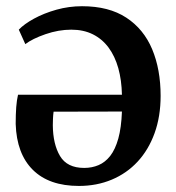

<svg xmlns="http://www.w3.org/2000/svg" viewBox="-20 -584 566 618"><path d="M234 14.5Q138 14.5 85.8 -37.2Q33.5 -89 30.5 -185Q30.5 -216 32.2 -239Q34 -262 38 -279H372.5Q371.5 -326 360.8 -364.5Q350 -403 329.5 -430.8Q309 -458.5 279 -473.5Q249 -488.5 209.5 -488.5Q168.5 -488.5 126.5 -474Q84.5 -459.5 61.5 -442L40.5 -488.5Q57.5 -506.5 89.5 -524Q121.5 -541.5 161.8 -552.8Q202 -564 244 -564Q330.5 -564 386.5 -527.2Q442.5 -490.5 469.8 -425.5Q497 -360.5 497 -275.5Q497 -209 477.5 -155.2Q458 -101.5 423 -63.8Q388 -26 339.8 -5.8Q291.5 14.5 234 14.5ZM251 -43.5Q276 -43.5 297.2 -52.5Q318.5 -61.5 334.8 -82.2Q351 -103 360.8 -138Q370.5 -173 372.5 -225L152.5 -224.5Q151 -214 150.5 -201.2Q150 -188.5 150 -181Q150.5 -120 173.2 -81.8Q196 -43.5 251 -43.5Z"/></svg>

Font: Merriweather 24pt SemiBold
Style: Regular
Weight: 600
Designer: Eben Sorkin
Foundry: Eben Sorkin
Version: Version 2.100